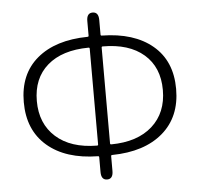

<svg xmlns="http://www.w3.org/2000/svg" viewBox="-53 -797 901 865"><g transform="rotate(-5 397.5 -364.5)"><path d="M397 13Q370 13 370 -23V-90Q370 -95 365 -95Q219 -97 136 -168.5Q53 -240 53 -366.5Q53 -493 136 -563Q219 -633 365 -635Q370 -635 370 -640V-706Q370 -742 397 -742Q424 -742 424 -706V-640Q424 -635 429 -635Q575 -633 658.5 -563Q742 -493 742 -366.5Q742 -240 658.5 -168.5Q575 -97 429 -95Q424 -95 424 -90V-23Q424 13 397 13ZM365 -143Q370 -143 370 -148V-581Q370 -586 365 -586Q245 -585 178.5 -527Q112 -469 112 -366.5Q112 -264 179 -204Q246 -144 365 -143ZM424 -148Q424 -143 429 -143Q548 -144 615 -204Q682 -264 682 -367Q682 -470 615 -528Q548 -586 429 -586Q424 -586 424 -581Z"/></g></svg>

Font: Resource Han Rounded KR Light
Style: Regular
Weight: 300
Designer: Cyano Hao (round all glyphs); Ryoko NISHIZUKA 西塚涼子 (kana, bopomofo & ideographs); Paul D. Hunt (Latin, Greek & Cyrillic)
Foundry: Cyano Hao
Version: 0.990